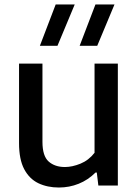

<svg xmlns="http://www.w3.org/2000/svg" viewBox="-20 -828 616 857"><path d="M243 9Q191.5 9 151.2 -10.2Q111 -29.5 88 -73Q65 -116.5 65 -189V-544H169.5V-195Q169.5 -131.5 197.2 -107Q225 -82.5 269.5 -82.5Q302.5 -82.5 339.2 -97.5Q376 -112.5 402 -146V-544H506V0H419L412 -58H406.5Q373 -24.5 331.2 -7.8Q289.5 9 243 9ZM335.5 -623.5 406 -808H491L414 -623.5ZM158 -623.5 228.5 -808H313.5L236.5 -623.5Z"/></svg>

Font: Encode Sans Md
Style: Regular
Weight: 500
Designer: Multiple Designers
Foundry: Impallari Type
Version: Version 3.002; ttfautohint (v1.8.3) -l 8 -r 50 -G 200 -x 14 